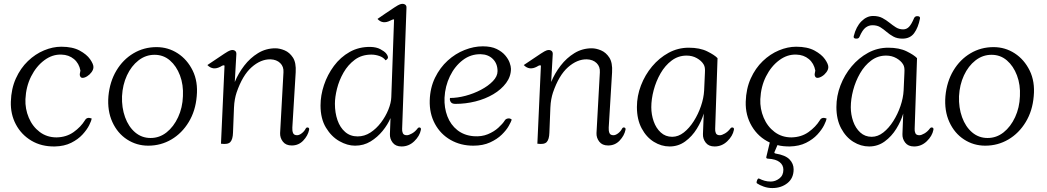

<svg xmlns="http://www.w3.org/2000/svg" viewBox="-20 -732 5310 974"><path d="M267 -35Q317 -36 353.5 -62Q390 -88 411 -122Q421 -140 445 -131Q444 -120 432.5 -97Q421 -74 398.5 -49.5Q376 -25 341 -7.5Q306 10 258 11Q190 12 139 -18.5Q88 -49 60.5 -101Q33 -153 35 -216Q37 -282 60.5 -334Q84 -386 121.5 -422Q159 -458 203.5 -476.5Q248 -495 291 -495Q348 -495 384 -475.5Q420 -456 437 -431.5Q454 -407 454 -392Q454 -379 444.5 -366Q435 -353 422 -345Q409 -337 398.5 -337Q388 -337 385 -350Q384 -356 386 -363Q388 -370 388 -374Q381 -411 355 -432.5Q329 -454 292 -455Q246 -457 205 -426.5Q164 -396 138 -344.5Q112 -293 109 -229Q107 -180 126 -135Q145 -90 181.5 -62.5Q218 -35 267 -35Z M732 7Q673 7 624.5 -24.5Q576 -56 550 -113Q524 -170 530 -244Q537 -318 570.5 -374Q604 -430 657 -461.5Q710 -493 774 -493Q833 -493 881.5 -461.5Q930 -430 957.5 -374Q985 -318 978 -244Q972 -170 937.5 -113Q903 -56 849.5 -24.5Q796 7 732 7ZM599 -244Q597 -186 614.5 -137.5Q632 -89 665.5 -60.5Q699 -32 744 -32Q789 -32 825 -60.5Q861 -89 883.5 -137.5Q906 -186 908 -244Q911 -302 893 -349.5Q875 -397 842 -425.5Q809 -454 764 -454Q719 -454 682.5 -425.5Q646 -397 624 -349.5Q602 -302 599 -244Z M1101 -3 1119 -399Q1114 -404 1099 -394Q1060 -373 1032 -402Q1049 -413 1073 -429.5Q1097 -446 1118.5 -460Q1140 -474 1147 -476Q1161 -481 1170.5 -475.5Q1180 -470 1179 -457L1171 -316Q1189 -360 1219 -399Q1249 -438 1289 -462.5Q1329 -487 1377 -487Q1399 -487 1424 -476.5Q1449 -466 1466 -440Q1483 -414 1480 -365L1463 -85Q1462 -69 1466.5 -57.5Q1471 -46 1487 -46Q1498 -46 1511 -56Q1524 -66 1531 -80Q1535 -87 1542.5 -85Q1550 -83 1548 -73Q1542 -44 1518.5 -19Q1495 6 1460 6Q1430 6 1415 -13.5Q1400 -33 1401 -57L1418 -365Q1420 -394 1401.5 -412Q1383 -430 1352 -431Q1303 -432 1256.5 -391Q1210 -350 1180 -262Q1175 -247 1171.5 -228Q1168 -209 1167 -186L1162 -59Q1161 -25 1148.5 -11.5Q1136 2 1101 -3Z M1781 7Q1742 7 1701.5 -16Q1661 -39 1633.5 -84.5Q1606 -130 1606 -197Q1606 -248 1623.5 -300.5Q1641 -353 1674 -397.5Q1707 -442 1754 -468.5Q1801 -495 1860 -494Q1890 -493 1909.5 -482.5Q1929 -472 1938 -462Q1946 -453 1948 -443.5Q1950 -434 1936 -426Q1925 -441 1904.5 -448Q1884 -455 1864 -455Q1815 -455 1780 -429Q1745 -403 1722.5 -363.5Q1700 -324 1689.5 -281.5Q1679 -239 1679 -206Q1679 -160 1692 -122.5Q1705 -85 1731 -62.5Q1757 -40 1794 -40Q1829 -40 1859 -59.5Q1889 -79 1912.5 -110Q1936 -141 1950 -175.5Q1964 -210 1965 -239L1979 -633Q1978 -634 1974.5 -633.5Q1971 -633 1961 -628Q1921 -607 1895 -636Q1911 -647 1935 -663.5Q1959 -680 1980.5 -694Q2002 -708 2009 -710Q2023 -715 2033 -710Q2043 -705 2042 -692L2020 -79Q2019 -67 2023.5 -56.5Q2028 -46 2044 -46Q2054 -46 2070 -55Q2086 -64 2098 -80Q2103 -87 2110 -85Q2117 -83 2115 -73Q2109 -42 2081.5 -15.5Q2054 11 2017 11Q1987 11 1972 -8.5Q1957 -28 1958 -52L1961 -133Q1947 -100 1921 -68Q1895 -36 1860 -14.5Q1825 7 1781 7Z M2383 -41Q2423 -38 2454.5 -51Q2486 -64 2508 -84Q2530 -104 2540 -120Q2545 -129 2556.5 -131Q2568 -133 2576 -125Q2573 -115 2561 -93.5Q2549 -72 2525.5 -49Q2502 -26 2466 -9.5Q2430 7 2381 7Q2317 7 2266 -22Q2215 -51 2186.5 -103.5Q2158 -156 2160 -223Q2162 -287 2187 -338Q2212 -389 2251 -424.5Q2290 -460 2337 -478.5Q2384 -497 2429 -497Q2472 -497 2499.5 -483.5Q2527 -470 2543 -451Q2559 -432 2565.5 -413.5Q2572 -395 2572 -383Q2572 -344 2547.5 -311Q2523 -278 2482.5 -254Q2442 -230 2392 -217.5Q2342 -205 2290 -205Q2272 -205 2266 -215.5Q2260 -226 2263 -235Q2300 -235 2341.5 -246Q2383 -257 2420 -276.5Q2457 -296 2480.5 -320.5Q2504 -345 2504 -371Q2504 -409 2480.5 -432.5Q2457 -456 2419 -457Q2368 -458 2327.5 -427Q2287 -396 2262.5 -345.5Q2238 -295 2235 -236Q2233 -185 2249.5 -142Q2266 -99 2300 -72Q2334 -45 2383 -41Z M2706 -3 2724 -399Q2719 -404 2704 -394Q2665 -373 2637 -402Q2654 -413 2678 -429.5Q2702 -446 2723.5 -460Q2745 -474 2752 -476Q2766 -481 2775.5 -475.5Q2785 -470 2784 -457L2776 -316Q2794 -360 2824 -399Q2854 -438 2894 -462.5Q2934 -487 2982 -487Q3004 -487 3029 -476.5Q3054 -466 3071 -440Q3088 -414 3085 -365L3068 -85Q3067 -69 3071.5 -57.5Q3076 -46 3092 -46Q3103 -46 3116 -56Q3129 -66 3136 -80Q3140 -87 3147.5 -85Q3155 -83 3153 -73Q3147 -44 3123.5 -19Q3100 6 3065 6Q3035 6 3020 -13.5Q3005 -33 3006 -57L3023 -365Q3025 -394 3006.5 -412Q2988 -430 2957 -431Q2908 -432 2861.5 -391Q2815 -350 2785 -262Q2780 -247 2776.5 -228Q2773 -209 2772 -186L2767 -59Q2766 -25 2753.5 -11.5Q2741 2 2706 -3Z M3377 11Q3335 11 3297 -12.5Q3259 -36 3235 -81Q3211 -126 3211 -189Q3211 -245 3231.5 -298.5Q3252 -352 3288 -395Q3324 -438 3371.5 -464Q3419 -490 3474 -490Q3530 -490 3567.5 -471.5Q3605 -453 3620 -437L3608 -79Q3607 -67 3611.5 -56.5Q3616 -46 3632 -46Q3642 -46 3657.5 -55Q3673 -64 3685 -80Q3690 -87 3697.5 -85Q3705 -83 3703 -73Q3697 -42 3669.5 -15.5Q3642 11 3605 11Q3575 11 3560 -8.5Q3545 -28 3546 -52L3550 -156Q3539 -118 3515 -79Q3491 -40 3456 -14.5Q3421 11 3377 11ZM3284 -188Q3284 -151 3296 -116.5Q3308 -82 3332 -60Q3356 -38 3390 -38Q3421 -38 3449 -60Q3477 -82 3499.5 -117.5Q3522 -153 3536 -194Q3550 -235 3552 -273L3556 -362Q3557 -378 3555.5 -388Q3554 -398 3549 -406Q3538 -424 3515 -437Q3492 -450 3463 -450Q3421 -450 3387.5 -425Q3354 -400 3331 -360Q3308 -320 3296 -274.5Q3284 -229 3284 -188Z M3995 -35Q4045 -36 4081.5 -62Q4118 -88 4139 -122Q4149 -140 4173 -131Q4172 -120 4160.5 -97Q4149 -74 4126.5 -49.5Q4104 -25 4069 -7.5Q4034 10 3986 11Q3970 11 3954 9.5Q3938 8 3924 4L3909 39Q3906 45 3915 47Q3964 55 3985 76.5Q4006 98 4006 127Q4006 172 3974.5 197Q3943 222 3898 222Q3875 222 3854 214.5Q3833 207 3820 198Q3816 195 3820.5 183Q3825 171 3831 174Q3845 181 3859 185Q3873 189 3890 189Q3913 189 3933.5 173.5Q3954 158 3954 129Q3954 105 3934.5 90Q3915 75 3877 73Q3864 73 3868 62L3885 -9Q3827 -36 3794 -91.5Q3761 -147 3763 -216Q3765 -282 3788.5 -334Q3812 -386 3849.5 -422Q3887 -458 3931.5 -476.5Q3976 -495 4019 -495Q4076 -495 4112 -475.5Q4148 -456 4165 -431.5Q4182 -407 4182 -392Q4182 -379 4172.5 -366Q4163 -353 4150 -345Q4137 -337 4126.5 -337Q4116 -337 4113 -350Q4112 -356 4114 -363Q4116 -370 4116 -374Q4109 -411 4083 -432.5Q4057 -454 4020 -455Q3974 -457 3933 -426.5Q3892 -396 3866 -344.5Q3840 -293 3837 -229Q3835 -180 3854 -135Q3873 -90 3909.5 -62.5Q3946 -35 3995 -35Z M4389 11Q4347 11 4309 -12.5Q4271 -36 4247 -81Q4223 -126 4223 -189Q4223 -245 4243.5 -298.5Q4264 -352 4300 -395Q4336 -438 4383.5 -464Q4431 -490 4486 -490Q4542 -490 4579.5 -471.5Q4617 -453 4632 -437L4620 -79Q4619 -67 4623.5 -56.5Q4628 -46 4644 -46Q4654 -46 4669.5 -55Q4685 -64 4697 -80Q4702 -87 4709.5 -85Q4717 -83 4715 -73Q4709 -42 4681.5 -15.5Q4654 11 4617 11Q4587 11 4572 -8.5Q4557 -28 4558 -52L4562 -156Q4551 -118 4527 -79Q4503 -40 4468 -14.5Q4433 11 4389 11ZM4296 -188Q4296 -151 4308 -116.5Q4320 -82 4344 -60Q4368 -38 4402 -38Q4433 -38 4461 -60Q4489 -82 4511.5 -117.5Q4534 -153 4548 -194Q4562 -235 4564 -273L4568 -362Q4569 -378 4567.5 -388Q4566 -398 4561 -406Q4550 -424 4527 -437Q4504 -450 4475 -450Q4433 -450 4399.5 -425Q4366 -400 4343 -360Q4320 -320 4308 -274.5Q4296 -229 4296 -188ZM4406 -604Q4387 -604 4371 -592Q4355 -580 4340 -545Q4336 -535 4322 -536Q4308 -537 4311 -549Q4323 -597 4350 -624Q4377 -651 4409 -651Q4437 -651 4456.5 -640.5Q4476 -630 4492 -617Q4508 -604 4524.5 -593.5Q4541 -583 4562 -583Q4579 -583 4591.5 -596Q4604 -609 4617 -640Q4622 -651 4635.5 -650Q4649 -649 4647 -638Q4638 -592 4617.5 -564Q4597 -536 4558 -536Q4531 -536 4512 -546.5Q4493 -557 4478 -570Q4463 -583 4446.5 -593.5Q4430 -604 4406 -604Z M4978 7Q4919 7 4870.5 -24.5Q4822 -56 4796 -113Q4770 -170 4776 -244Q4783 -318 4816.5 -374Q4850 -430 4903 -461.5Q4956 -493 5020 -493Q5079 -493 5127.5 -461.5Q5176 -430 5203.5 -374Q5231 -318 5224 -244Q5218 -170 5183.5 -113Q5149 -56 5095.5 -24.5Q5042 7 4978 7ZM4845 -244Q4843 -186 4860.5 -137.5Q4878 -89 4911.5 -60.5Q4945 -32 4990 -32Q5035 -32 5071 -60.5Q5107 -89 5129.5 -137.5Q5152 -186 5154 -244Q5157 -302 5139 -349.5Q5121 -397 5088 -425.5Q5055 -454 5010 -454Q4965 -454 4928.5 -425.5Q4892 -397 4870 -349.5Q4848 -302 4845 -244Z"/></svg>

Font: Diphylleia
Style: Regular
Weight: 400
Designer: Minha Hyung
Foundry: JAMO
Version: Version 1.000; ttfautohint (v1.8.4.7-5d5b);gftools[0.9.28]